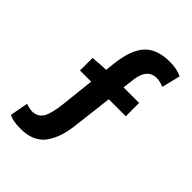

<svg xmlns="http://www.w3.org/2000/svg" viewBox="-247 -864 1083 1083"><g transform="rotate(45 294.5 -322.5)"><path d="M549.8 -734.4 522.5 -623Q490.2 -636.7 465.8 -636.7Q389.6 -636.7 377.9 -532.2L370.1 -466.8H494.1V-360.4H358.4L331.1 -130.9Q325.2 -76.2 312.5 -35.6Q299.8 4.9 276.9 39.6Q253.9 74.2 215.3 91.8Q176.8 109.4 124 109.4Q61.5 109.4 30.3 91.8L50.8 -16.6Q73.2 -7.8 102.5 -5.9Q146.5 -7.8 167 -42.5Q187.5 -77.1 197.3 -170.9L217.8 -360.4H128.9V-460.9L211.9 -466.8H230.5L236.3 -519.5Q250 -643.6 300.3 -698.7Q350.6 -753.9 455.1 -753.9Q508.8 -753.9 549.8 -734.4Z"/></g></svg>

Font: Nasu
Style: Bold
Weight: 700
Designer: Ryoko NISHIZUKA (kana &amp; ideographs); Paul D. Hunt (Latin, Greek &amp; Cyrillic); Wenlong ZHANG (bopomofo); Sandoll C
Version: Version 2014.1215